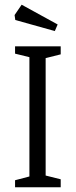

<svg xmlns="http://www.w3.org/2000/svg" viewBox="-20 -796 322 816"><path d="M44 -30 105 -46V-553L44 -568V-599H238V-565L174 -549V-50L238 -34V0H44ZM45 -711 42 -732 72 -776 225 -692 213 -664Z"/></svg>

Font: Grenze Light
Style: Regular
Weight: 300
Designer: Renata Polastri
Foundry: Omnibus-Type
Version: Version 1.002; ttfautohint (v1.8)